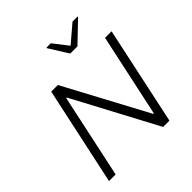

<svg xmlns="http://www.w3.org/2000/svg" viewBox="-235 -1093 1269 1269"><g transform="rotate(-45 399.5 -458.0)"><path d="M63 0 211 -688H273L584 -107H589L714 -688H775L628 0H569L256 -588H251L125 0ZM478 -777 394 -911 395 -916H435L516 -812L638 -916H686L685 -911L545 -777Z"/></g></svg>

Font: Saira SemiExpanded Light
Style: Italic
Weight: 300
Width: 6
Italic angle: -12°
Designer: Hector Gatti with collaboration of the Omnibus-Type team
Foundry: Omnibus-Type
Version: Version 1.101